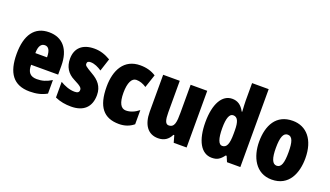

<svg xmlns="http://www.w3.org/2000/svg" viewBox="-70 -1255 3021 1760"><g transform="rotate(20 1440.0 -375.0)"><path d="M246 -562C105 -562 32 -459 32 -274C32 -90 101 10 261 10C325 10 379 -2 427 -30V-162C376 -131 336 -119 285 -119C221 -119 191 -151 191 -225H455V-310C455 -472 378 -562 246 -562ZM250 -437C283 -437 305 -409 305 -339H191C191 -411 216 -437 250 -437Z M854 -170C854 -255 808 -304 741 -342C670 -384 663 -390 663 -408C663 -426 674 -434 697 -434C735 -434 773 -415 806 -393L846 -516C793 -547 744 -563 687 -563C572 -563 507 -503 507 -400C507 -322 542 -265 610 -231C687 -193 693 -179 693 -161C693 -138 678 -129 648 -129C598 -129 548 -150 508 -174V-21C559 2 611 10 665 10C784 10 854 -51 854 -170Z M1132 10C1187 10 1234 -6 1274 -39V-177C1234 -145 1192 -128 1150 -128C1100 -128 1074 -177 1074 -274C1074 -371 1102 -425 1146 -425C1180 -425 1212 -414 1245 -392L1288 -521C1244 -549 1196 -563 1135 -563C977 -563 910 -435 910 -274C910 -78 983 10 1132 10Z M1790 -553H1628V-280C1628 -191 1623 -134 1565 -134C1533 -134 1522 -172 1522 -246V-553H1360V-193C1360 -64 1416 10 1513 10C1572 10 1611 -16 1637 -68H1645L1664 0H1790Z M2037 10C2090 10 2117 -8 2152 -54H2161L2184 0H2314V-760H2152V-588C2152 -567 2154 -532 2157 -482H2152C2122 -539 2083 -563 2032 -563C1933 -563 1872 -455 1872 -278C1872 -101 1932 10 2037 10ZM2090 -125C2056 -125 2036 -175 2036 -280C2036 -376 2055 -424 2091 -424C2134 -424 2152 -385 2152 -297V-265C2152 -166 2134 -125 2090 -125Z M2847 -278C2847 -460 2757 -563 2623 -563C2461 -563 2396 -437 2396 -278C2396 -132 2464 10 2621 10C2791 10 2847 -136 2847 -278ZM2560 -276C2560 -380 2579 -428 2622 -428C2667 -428 2683 -379 2683 -278C2683 -176 2667 -125 2622 -125C2579 -125 2560 -177 2560 -276Z"/></g></svg>

Font: Noto Sans Telugu ExtraCondensed Black
Style: Regular
Weight: 900
Width: 2
Designer: Jelle Bosma - Monotype Design Team
Foundry: Monotype Imaging Inc.
Version: Version 2.005